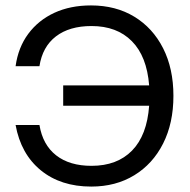

<svg xmlns="http://www.w3.org/2000/svg" viewBox="-20 -680 702 708"><path d="M619.5 -326.5Q619.5 -226 581.5 -150.8Q543.5 -75.5 475.2 -33.8Q407 8 316.5 8Q204 8 130.5 -52Q57 -112 37.5 -219H125.5Q137.5 -146 187 -107.2Q236.5 -68.5 317.5 -68.5Q412 -68.5 467 -124.8Q522 -181 530 -290H213V-365H530Q521.5 -472.5 466.2 -528.2Q411 -584 317.5 -584Q236 -584 186.2 -545.8Q136.5 -507.5 125.5 -436H37.5Q47 -505 84.2 -555.2Q121.5 -605.5 180.5 -632.8Q239.5 -660 315.5 -660Q407 -660 475.2 -618.5Q543.5 -577 581.5 -502Q619.5 -427 619.5 -326.5Z"/></svg>

Font: Overused Grotesk
Style: Regular
Weight: 450
Version: Version 0.004